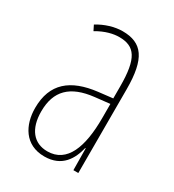

<svg xmlns="http://www.w3.org/2000/svg" viewBox="-140 -619 645 711"><g transform="rotate(30 183.0 -263.5)"><path d="M177 -537C143 -537 104 -525 72 -505L83 -483C120 -505 153 -512 177 -512C244 -512 271 -475 271 -355V-304L210 -297C100 -284 38 -234 38 -129C38 -57 73 10 157 10C233 10 261 -43 273 -93H275L276 0H297V-358C297 -489 261 -537 177 -537ZM209 -274 272 -281V-220C272 -97 241 -12 157 -12C99 -12 64 -54 64 -129C64 -217 110 -263 209 -274Z"/></g></svg>

Font: Noto Sans Gurmukhi UI ExtraCondensed Thin
Style: Regular
Weight: 100
Width: 2
Designer: Jelle Bosma - Monotype Design Team
Foundry: Monotype Imaging Inc.
Version: Version 2.004